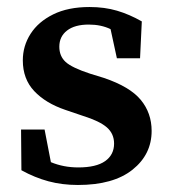

<svg xmlns="http://www.w3.org/2000/svg" viewBox="-20 -513 484 547"><path d="M202 14Q157 14 118 3.5Q79 -7 41 -28L40 -144H107L125 -51Q161 -36 203 -36Q254 -36 279.5 -54Q305 -72 305 -104Q305 -132 284.5 -150Q264 -168 216 -183L166 -200Q110 -219 77.5 -253.5Q45 -288 45 -341Q45 -382 67 -416.5Q89 -451 131.5 -472Q174 -493 235 -493Q278 -493 313.5 -482.5Q349 -472 384 -452L379 -347H313L295 -430Q268 -443 233 -443Q193 -443 171 -426Q149 -409 149 -380Q149 -353 167 -336.5Q185 -320 237 -303L276 -291Q350 -266 381 -228.5Q412 -191 412 -140Q412 -73 357.5 -29.5Q303 14 202 14Z"/></svg>

Font: Source Serif 4 Semibold
Style: Regular
Weight: 600
Designer: Frank Grießhammer
Foundry: Adobe
Version: Version 4.005;hotconv 1.1.0;makeotfexe 2.6.0